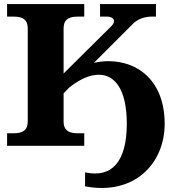

<svg xmlns="http://www.w3.org/2000/svg" viewBox="-20 -720 868 948"><path d="M294 -120V-259L322 -288C375 -330 424 -351 468 -351C543 -351 606 -285 606 -109C606 79 532 160 400 131V200C640 246 793 91 793 -109C793 -314 668 -418 514 -418C491 -418 468 -415 444 -410L638 -604C660 -626 695 -638 729 -638H750V-700H474V-638H509C542 -638 555 -615 530 -591L294 -357V-580C294 -620 315 -638 363 -638H396V-700H15V-638H48C96 -638 117 -620 117 -580V-120C117 -80 96 -62 48 -62H15V0H396V-62H363C315 -62 294 -80 294 -120Z"/></svg>

Font: LT Superior Serif ExtraBold
Style: Regular
Weight: 800
Designer: Daniel Lyons
Foundry: LyonsType
Version: Version 2.120;FEAKit 1.0